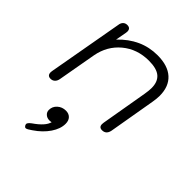

<svg xmlns="http://www.w3.org/2000/svg" viewBox="-220 -630 1060 1060"><g transform="rotate(45 309.5 -100.0)"><path d="M40 -16Q40 -22 41 -26L119 -464Q121 -481 130.5 -490.5Q140 -500 155 -500Q181 -500 181 -474Q181 -468 180 -464L168 -399Q264 -500 391 -500Q472 -500 515 -461Q558 -422 558 -349Q558 -329 553 -299L506 -26Q499 10 467 10Q443 10 443 -14Q443 -22 444 -26L491 -299Q496 -329 496 -348Q496 -397 468 -421Q440 -445 379 -445Q288 -445 223.5 -391.5Q159 -338 143 -251L103 -26Q100 -9 90 0.5Q80 10 65 10Q40 10 40 -16ZM146 282Q146 272 166 257Q230 213 239 175Q234 177 223 177Q205 177 192.5 166Q180 155 180 138Q180 111 200.5 92.5Q221 74 250 74Q273 74 286.5 88Q300 102 300 127Q300 166 272 207.5Q244 249 195 282Q184 290 175 295Q166 300 161 300Q155 300 150 293Q146 285 146 282Z"/></g></svg>

Font: Kodchasan Light
Style: Italic
Weight: 300
Italic angle: -10°
Version: Version 1.000; ttfautohint (v1.6)